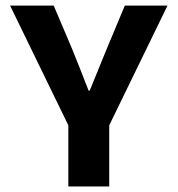

<svg xmlns="http://www.w3.org/2000/svg" viewBox="-20 -672 640 692"><path d="M226.3 0V-220.3L16.4 -651.7H173.6L240.2 -494.9Q254.8 -457.9 269.6 -421.4Q284.3 -384.8 299.3 -345.5H303.3Q318.9 -384.8 334.3 -421.4Q349.7 -457.9 364.4 -495.2L429.8 -651.7H583.6L373.7 -220.3V0Z"/></svg>

Font: Source Code Pro ExtraLight
Style: Regular
Weight: 200
Monospace: yes
Designer: Paul D. Hunt, Teo Tuominen
Foundry: Adobe
Version: Version 1.026;hotconv 1.1.0;makeotfexe 2.6.0